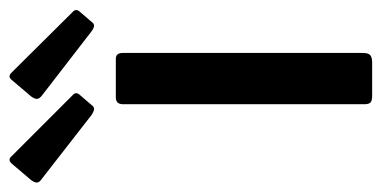

<svg xmlns="http://www.w3.org/2000/svg" viewBox="-308 -574 790 397"><g transform="rotate(-90 86.5 -375.0)"><path d="M176 -19Q176 -8 171.5 -4Q167 0 156 0H88Q77 0 73.5 -3.5Q70 -7 70 -16V-515Q70 -530 84 -530H164Q176 -530 176 -516ZM-53 -745Q-45 -754 -38 -746L89 -619Q97 -612 88 -603L69 -581Q65 -575 60.5 -575Q56 -575 48 -580L-83 -682Q-92 -688 -92 -693Q-92 -698 -87 -705ZM120 -745Q127 -754 135 -746L261 -619Q269 -612 260 -603L241 -581Q237 -575 232.5 -575Q228 -575 221 -580L89 -682Q81 -688 81 -693Q81 -698 86 -705Z"/></g></svg>

Font: Libre Franklin Medium
Style: Regular
Weight: 500
Designer: Pablo Impallari, Rodrigo Fuenzalida, Nhung Nguyen
Foundry: Impallari Type
Version: Version 3.000